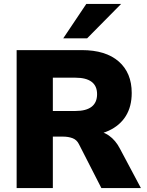

<svg xmlns="http://www.w3.org/2000/svg" viewBox="-20 -961 753 981"><path d="M65 0V-705H398Q520 -705 586.5 -647Q653 -589 653 -486Q653 -417 623 -368.5Q593 -320 536 -293.5Q479 -267 400 -267L409 -292H459Q503 -292 537 -268Q571 -244 593 -201L700 0H498L383 -225Q372 -247 350.5 -255Q329 -263 302 -263H250V0ZM250 -394H366Q420 -394 448 -415.5Q476 -437 476 -480Q476 -522 448 -543Q420 -564 366 -564H250ZM303 -765 421 -941H599L425 -765Z"/></svg>

Font: Mulish ExtraLight Black
Style: Regular
Weight: 900
Version: Version 3.603